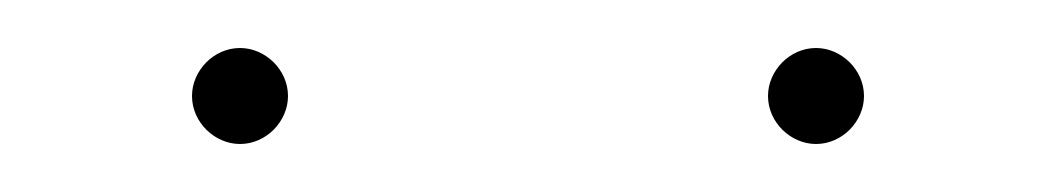

<svg xmlns="http://www.w3.org/2000/svg" viewBox="-20 -710 440 80"><path d="M60 -670C60 -659 69.5 -650 80 -650C91 -650 100 -659.5 100 -670C100 -681 90.5 -690 80 -690C69 -690 60 -680.5 60 -670ZM300 -670C300 -659 309.5 -650 320 -650C331 -650 340 -659.5 340 -670C340 -681 330.5 -690 320 -690C309 -690 300 -680.5 300 -670Z"/></svg>

Font: ZnikomitNo24
Style: Regular
Weight: 500
Designer: gluk
Foundry: gluk
Version: Version 0.55